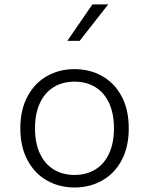

<svg xmlns="http://www.w3.org/2000/svg" viewBox="-20 -818 660 850"><path d="M310 12Q242.5 12 188 -18.8Q133.5 -49.5 101.8 -108.8Q70 -168 70 -250Q70 -332 101.8 -391.2Q133.5 -450.5 188 -481.2Q242.5 -512 310 -512Q377.5 -512 432.2 -481.2Q487 -450.5 518.5 -391.5Q550 -332.5 550 -250Q550 -167.5 518.5 -108.5Q487 -49.5 432.2 -18.8Q377.5 12 310 12ZM310 -456.5Q257.5 -456.5 218 -432.5Q178.5 -408.5 156.8 -362Q135 -315.5 135 -250Q135 -184.5 156.8 -138Q178.5 -91.5 218 -67.5Q257.5 -43.5 310 -43.5Q362.5 -43.5 401.8 -67.5Q441 -91.5 462.8 -138Q484.5 -184.5 484.5 -250Q484.5 -315.5 462.8 -362Q441 -408.5 401.8 -432.5Q362.5 -456.5 310 -456.5ZM332.5 -637 459 -798.5H389L278 -637Z"/></svg>

Font: Monaspace Neon Var
Style: Regular
Weight: 400
Designer: Riley Cran and the Lettermatic Team
Version: Version 1.000 (Monaspace Neon Var)